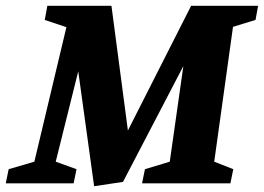

<svg xmlns="http://www.w3.org/2000/svg" viewBox="-59 -635 914 665"><path d="M267 10 212 -388 134 -75 206 -49 196 0H-39L-29 -49L60 -75L171 -541L96 -566L105 -615H327L384 -183L603 -615H835L826 -566L748 -542L683 -75L749 -49L739 0H433L443 -49L529 -75L576 -406L367 -5Z"/></svg>

Font: Manuale ExtraBold
Style: Italic
Weight: 800
Italic angle: -11°
Designer: Eduardo Tunni / Pablo Cosgaya
Foundry: Eduardo Tunni / Pablo Cosgaya
Version: Version 1.002